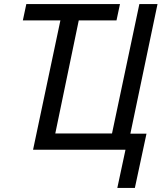

<svg xmlns="http://www.w3.org/2000/svg" viewBox="-20 -734 792 941"><path d="M555 187 595 0H142L276 -634H92L109 -714H568L551 -634H366L251 -80H529L663 -714H752L619 -79H698L641 187Z"/></svg>

Font: Noto Sans Display
Style: Italic
Weight: 400
Italic angle: -12°
Designer: Monotype Design Team
Foundry: Monotype Imaging Inc.
Version: Version 2.003